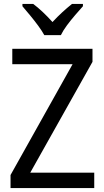

<svg xmlns="http://www.w3.org/2000/svg" viewBox="-20 -964 535 984"><path d="M463 0H34V-67L352 -635H43V-714H454V-647L135 -79H463ZM207 -784Q195 -806 175.5 -832.5Q156 -859 134.5 -885Q113 -911 95 -932V-944H150Q173 -927 199 -902.5Q225 -878 249 -851Q275 -879 299 -901Q323 -923 349 -944H405V-932Q388 -913 365.5 -887Q343 -861 323 -834Q303 -807 292 -784Z"/></svg>

Font: Noto Sans Telugu SemiCondensed
Style: Regular
Weight: 400
Width: 4
Designer: Jelle Bosma - Monotype Design Team
Foundry: Monotype Imaging Inc.
Version: Version 2.005; ttfautohint (v1.8.4.7-5d5b)